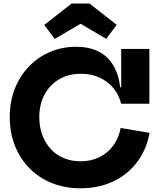

<svg xmlns="http://www.w3.org/2000/svg" viewBox="-20 -1030 879 1063"><path d="M426 12.5Q340 12.5 268 -16.2Q196 -45 143.8 -97.8Q91.5 -150.5 62.8 -222.8Q34 -295 34 -381.5Q34 -467.5 62 -538.8Q90 -610 140.2 -662Q190.5 -714 257.2 -742.5Q324 -771 401.5 -771Q473.5 -771 524.8 -745.2Q576 -719.5 606.2 -669.8Q636.5 -620 645.5 -547H682.5L651 -455.5Q631.5 -531.5 571.5 -576.5Q511.5 -621.5 427.5 -621.5Q359.5 -621.5 307.8 -591.2Q256 -561 226.8 -506.8Q197.5 -452.5 197.5 -381.5Q197.5 -327.5 214.2 -282.5Q231 -237.5 261.2 -204.8Q291.5 -172 333.5 -154.5Q375.5 -137 426 -137Q484 -137 530.2 -159.8Q576.5 -182.5 607 -224Q637.5 -265.5 648 -321.5L808 -294.5Q791.5 -202 739.2 -132.8Q687 -63.5 606.8 -25.5Q526.5 12.5 426 12.5ZM651 -455.5V-759H807V-455.5ZM475.5 -1010.5 626 -892.5 568 -815 426 -898.5 283 -814.5 225 -892 376.5 -1010.5Z"/></svg>

Font: Hepta Slab
Style: Bold
Weight: 700
Designer: Michael LaGattuta
Foundry: Michael LaGattuta
Version: Version 1.100